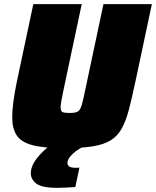

<svg xmlns="http://www.w3.org/2000/svg" viewBox="-20 -708 754 928"><path d="M290 8Q191 8 136.5 -6.5Q82 -21 60.5 -54Q39 -87 39 -141Q39 -206 62 -316L141 -688H375L288 -278Q281 -244 277 -223Q273 -202 273 -189Q273 -170 283 -166Q293 -162 316 -162Q342 -162 354.5 -168Q367 -174 374.5 -198.5Q382 -223 393 -278L480 -688H714L635 -316Q618 -236 603.5 -180Q589 -124 568.5 -87Q548 -50 514.5 -29.5Q481 -9 427 -0.5Q373 8 290 8ZM256 200Q183 200 156 179.5Q129 159 129 130Q129 95 157 58.5Q185 22 229 -10L385 0Q367 8 349 21Q331 34 318.5 49.5Q306 65 306 80Q306 90 314.5 96.5Q323 103 347 103Q349 103 353 103Q357 103 364 102L344 196Q327 197 301.5 198.5Q276 200 256 200Z"/></svg>

Font: Saira Black
Style: Italic
Weight: 900
Italic angle: -12°
Designer: Hector Gatti with collaboration of the Omnibus-Type team
Foundry: Omnibus-Type
Version: Version 1.100; ttfautohint (v1.8.3)